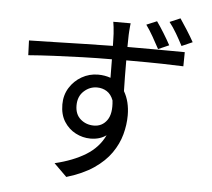

<svg xmlns="http://www.w3.org/2000/svg" viewBox="-58 -891 1117 1014"><g transform="rotate(5 500.0 -383.5)"><path d="M933 -707 876 -682Q860 -713 841 -745.5Q822 -778 802 -803L858 -827Q875 -802 896 -769Q917 -736 933 -707ZM811 -680 754 -655Q738 -685 719 -718.5Q700 -752 681 -778L736 -801Q754 -776 775 -742Q796 -708 811 -680ZM451 -223Q495 -223 520.5 -258.5Q546 -294 538 -364Q526 -396 503 -410.5Q480 -425 451 -425Q412 -425 381.5 -397Q351 -369 351 -321Q351 -274 380.5 -248.5Q410 -223 451 -223ZM592 -652H606Q666 -652 724 -652Q782 -652 827 -651.5Q872 -651 896 -651L895 -576Q853 -578 783.5 -579.5Q714 -581 605 -581H592Q592 -538 592.5 -495Q593 -452 594 -418Q625 -365 625 -292Q625 -242 611 -190.5Q597 -139 564 -91.5Q531 -44 474 -5Q417 34 330 60L262 -7Q359 -30 425.5 -71Q492 -112 523 -178Q489 -153 439 -153Q398 -153 360.5 -172.5Q323 -192 299.5 -229Q276 -266 276 -320Q276 -369 300 -408Q324 -447 364 -470Q404 -493 451 -493Q486 -493 517 -482L516 -580Q440 -580 361.5 -577.5Q283 -575 209.5 -571.5Q136 -568 74 -563L71 -641Q126 -642 202 -644Q278 -646 359.5 -648Q441 -650 515 -651Q514 -672 514 -689Q514 -706 513 -716Q512 -731 510 -750Q508 -769 506 -778H598Q597 -772 596 -759.5Q595 -747 594 -734.5Q593 -722 593 -716Q593 -705 592.5 -688.5Q592 -672 592 -652Z"/></g></svg>

Font: Noto IKEA Simplified Chinese
Style: Regular
Weight: 400
Designer: Monotype Design Team
Foundry: Monotype Imaging Inc.
Version: Version 1.100